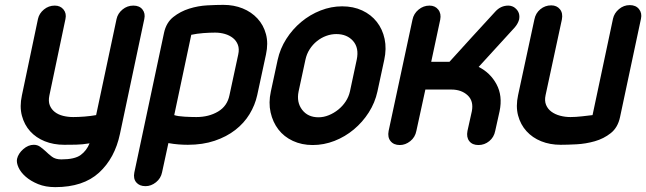

<svg xmlns="http://www.w3.org/2000/svg" viewBox="-20 -586 2655 789"><path d="M473 -36Q452 64 387 123.5Q322 183 207 183Q167 183 136.5 170.5Q106 158 85.5 140Q65 122 56 102Q47 82 50 67Q55 45 75.5 27Q96 9 119 9Q134 9 145.5 17.5Q157 26 168 36Q179 47 193.5 58Q208 69 232 69Q287 69 311.5 51Q336 33 348 3Q319 8 292.5 8.5Q266 9 244 9Q200 9 164 -5.5Q128 -20 104 -46.5Q80 -73 70 -110.5Q60 -148 70 -194L136 -508Q141 -531 160.5 -547Q180 -563 205 -563Q228 -563 241 -547Q254 -531 249 -508L183 -194Q178 -170 184.5 -153.5Q191 -137 205 -126Q219 -115 239 -110Q259 -105 281 -105Q302 -105 327.5 -107Q353 -109 375 -113L459 -508Q464 -531 483.5 -547Q503 -563 528 -563Q553 -563 565.5 -547Q578 -531 573 -508Z M959 -362Q964 -385 957.5 -402Q951 -419 937 -430Q923 -441 904 -446.5Q885 -452 864 -452Q842 -452 815.5 -450Q789 -448 766 -443L696 -113Q711 -108 738.5 -106.5Q766 -105 787 -105Q838 -105 876 -127.5Q914 -150 923 -195ZM1037 -195Q1028 -154 1005.5 -117Q983 -80 947 -52Q911 -24 862 -7.5Q813 9 752 9Q734 9 714 7.5Q694 6 672 2L646 122Q641 147 621 163Q601 179 578 179Q553 179 540 163.5Q527 148 532 123L654 -451Q663 -493 692 -516Q721 -539 757.5 -550.5Q794 -562 832 -564Q870 -566 898 -566Q941 -566 977 -551.5Q1013 -537 1038 -510Q1063 -483 1073 -445.5Q1083 -408 1073 -362Z M1121 -340Q1131 -386 1156.5 -426Q1182 -466 1218 -496Q1254 -526 1297.5 -543Q1341 -560 1386 -560Q1432 -560 1468.5 -543Q1505 -526 1528.5 -496Q1552 -466 1560.5 -426Q1569 -386 1559 -340L1531 -210Q1521 -164 1495.5 -124Q1470 -84 1434 -54Q1398 -24 1354.5 -7Q1311 10 1265 10Q1220 10 1183.5 -7Q1147 -24 1124 -54Q1101 -84 1092 -124Q1083 -164 1093 -210ZM1207 -210Q1198 -166 1221.5 -135Q1245 -104 1289 -104Q1310 -104 1331 -112.5Q1352 -121 1370 -135.5Q1388 -150 1400.5 -169Q1413 -188 1418 -210L1446 -341Q1456 -389 1431 -417.5Q1406 -446 1362 -446Q1341 -446 1320.5 -438.5Q1300 -431 1282.5 -417Q1265 -403 1252.5 -383.5Q1240 -364 1235 -340Z M1691 -48Q1686 -22 1666 -6Q1646 10 1623 10Q1598 10 1585 -6Q1572 -22 1577 -48L1675 -505Q1680 -530 1700 -546.5Q1720 -563 1745 -563Q1768 -563 1781 -546.5Q1794 -530 1789 -505L1752 -332H1827Q1874 -384 1921 -435.5Q1968 -487 2016 -539Q2038 -563 2069 -563Q2077 -563 2085 -560Q2093 -557 2098 -552Q2119 -534 2113 -505Q2108 -488 2095 -473Q2056 -430 2021 -392Q1986 -354 1947 -311Q1995 -287 2020.5 -239.5Q2046 -192 2033 -129L2015 -48Q2010 -22 1990.5 -6Q1971 10 1946 10Q1921 10 1908.5 -6Q1896 -22 1901 -48L1919 -129Q1927 -171 1901.5 -194.5Q1876 -218 1835 -218H1728Z M2499 -509Q2504 -532 2523.5 -548.5Q2543 -565 2568 -565Q2593 -565 2606 -548.5Q2619 -532 2614 -509L2528 -105Q2519 -62 2490 -39Q2461 -16 2424 -5.5Q2387 5 2349 7Q2311 9 2284 9Q2240 9 2204 -5.5Q2168 -20 2143.5 -47Q2119 -74 2109 -111.5Q2099 -149 2109 -195L2176 -506Q2181 -532 2200.5 -548Q2220 -564 2245 -564Q2268 -564 2281 -548Q2294 -532 2289 -506L2222 -195Q2217 -172 2224 -155Q2231 -138 2246 -127Q2261 -116 2281.5 -110.5Q2302 -105 2324 -105Q2346 -105 2372 -108Q2398 -111 2415 -113Z"/></svg>

Font: VDS
Style: Bold Italic
Weight: 700
Designer: artmaker
Foundry: artmaker
Version: Version 1.000 2009 initial release